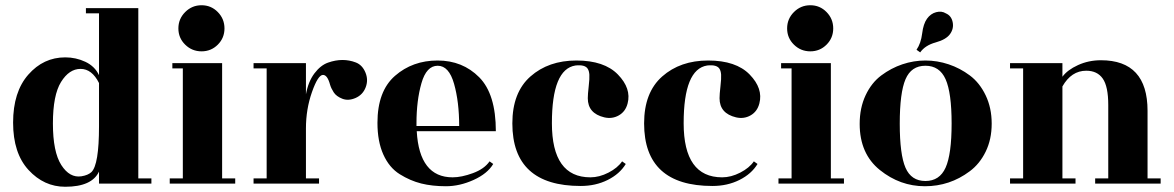

<svg xmlns="http://www.w3.org/2000/svg" viewBox="-20 -701 4481 733"><path d="M229 12Q148 12 89 -52Q30 -116 30 -233Q30 -350 88 -416Q146 -482 229 -482Q270 -482 306 -465Q342 -448 358 -414V-650H308V-670H508V-20H558V0H358V-46Q331 12 229 12ZM358 -219V-384Q331 -438 287.5 -438Q244 -438 213 -388Q182 -338 182 -229.5Q182 -121 214 -71Q246 -21 291 -28Q316 -32 329 -44Q358 -72 358 -219Z M828 -20H878V0H628V-20H678V-440H638V-460H828ZM837 -592.5Q837 -556 811.5 -530.5Q786 -505 749.5 -505Q713 -505 687 -530.5Q661 -556 661 -592.5Q661 -629 687 -655Q713 -681 749.5 -681Q786 -681 811.5 -655Q837 -629 837 -592.5Z M1198 0H948V-20H998V-440H948V-460H1148V-341Q1157 -390 1180.5 -421Q1204 -452 1232.5 -462Q1261 -472 1287.5 -472Q1314 -472 1338.5 -462.5Q1363 -453 1375 -424.5Q1387 -396 1376 -367.5Q1365 -339 1337.5 -327Q1310 -315 1287 -324Q1264 -333 1254 -348.5Q1244 -364 1240 -378Q1230 -415 1213 -415Q1194 -415 1171 -349.5Q1148 -284 1148 -211V-20H1198Z M1873 -200H1571Q1581 -24 1708 -24Q1742 -24 1785.5 -40Q1829 -56 1849 -85L1863 -75Q1841 -38 1788 -14Q1735 10 1682.5 10Q1630 10 1588 -0.5Q1546 -11 1506 -36Q1466 -61 1443.5 -111Q1421 -161 1421 -232Q1421 -353 1488 -411.5Q1555 -470 1650.5 -470Q1746 -470 1809.5 -406Q1873 -342 1873 -200ZM1570 -220H1733Q1733 -312 1713.5 -381Q1694 -450 1651 -450Q1608 -450 1589 -383.5Q1570 -317 1570 -231Z M1936 -230Q1936 -348 2005 -409Q2074 -470 2180.5 -470Q2287 -470 2339 -416.5Q2391 -363 2376 -306Q2368 -275 2342.5 -260.5Q2317 -246 2287 -253Q2224 -268 2224 -326Q2224 -341 2227.5 -371.5Q2231 -402 2230 -416Q2229 -430 2224 -438Q2214 -455 2177 -451Q2087 -437 2087 -230.5Q2087 -24 2234 -24Q2268 -24 2303 -42Q2338 -60 2355 -85L2369 -75Q2346 -37 2300 -14Q2254 9 2197 9Q1936 9 1936 -230Z M2439 -230Q2439 -348 2508 -409Q2577 -470 2683.5 -470Q2790 -470 2842 -416.5Q2894 -363 2879 -306Q2871 -275 2845.5 -260.5Q2820 -246 2790 -253Q2727 -268 2727 -326Q2727 -341 2730.5 -371.5Q2734 -402 2733 -416Q2732 -430 2727 -438Q2717 -455 2680 -451Q2590 -437 2590 -230.5Q2590 -24 2737 -24Q2771 -24 2806 -42Q2841 -60 2858 -85L2872 -75Q2849 -37 2803 -14Q2757 9 2700 9Q2439 9 2439 -230Z M3152 -20H3202V0H2952V-20H3002V-440H2962V-460H3152ZM3161 -592.5Q3161 -556 3135.5 -530.5Q3110 -505 3073.5 -505Q3037 -505 3011 -530.5Q2985 -556 2985 -592.5Q2985 -629 3011 -655Q3037 -681 3073.5 -681Q3110 -681 3135.5 -655Q3161 -629 3161 -592.5Z M3479 -511Q3496 -536 3500.5 -573Q3505 -610 3519 -629.5Q3533 -649 3554 -654.5Q3575 -660 3591 -650Q3612 -641 3617 -616.5Q3622 -592 3607 -571Q3592 -550 3552 -539Q3512 -528 3493 -501ZM3437 -60.5Q3459 -10 3513 -10Q3567 -10 3590 -61Q3613 -112 3613 -229.5Q3613 -347 3590 -398.5Q3567 -450 3513 -450Q3459 -450 3437 -398.5Q3415 -347 3415 -229Q3415 -111 3437 -60.5ZM3262 -228Q3262 -289 3284.5 -337Q3307 -385 3344.5 -413Q3382 -441 3425 -455.5Q3468 -470 3513 -470Q3558 -470 3601.5 -455.5Q3645 -441 3682.5 -413Q3720 -385 3743 -337Q3766 -289 3766 -229Q3766 -169 3743 -122Q3720 -75 3682 -47Q3606 10 3511 10Q3416 10 3339 -52Q3262 -114 3262 -228Z M4361 -20H4411V0H4161V-20H4211V-300Q4211 -371 4190 -401Q4169 -431 4127 -431Q4070 -431 4036 -371V-20H4086V0H3836V-20H3886V-440H3836V-460H4036V-408Q4055 -434 4095.5 -452.5Q4136 -471 4183 -471Q4361 -471 4361 -278Z"/></svg>

Font: Rozha One
Style: Regular
Weight: 400
Designer: Tim Donaldson, Indian Type Foundry
Foundry: Indian Type Foundry
Version: Version 1.301;PS 1.0;hotconv 1.0.78;makeotf.lib2.5.61930; tt